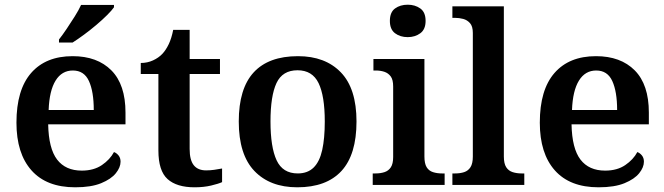

<svg xmlns="http://www.w3.org/2000/svg" viewBox="-20 -787 2826 817"><path d="M300 10Q178 10 114 -62Q50 -134 50 -265Q50 -405 112.5 -476.5Q175 -548 289 -548Q394 -548 454 -487.5Q514 -427 514 -308V-258H185Q187 -155 223 -108Q259 -61 328 -61Q379 -61 413.5 -84.5Q448 -108 465 -140Q476 -136 484.5 -125.5Q493 -115 493 -99Q493 -75 473 -50Q453 -25 410.5 -7.5Q368 10 300 10ZM379 -319Q379 -397 358.5 -442Q338 -487 290 -487Q243 -487 216.5 -444Q190 -401 187 -319ZM231 -619Q246 -638 263.5 -664Q281 -690 298 -717Q315 -744 325 -766H465V-756Q456 -743 436 -723Q416 -703 390 -681Q364 -659 337.5 -639.5Q311 -620 289 -606H231Z M808 10Q732 10 693 -25Q654 -60 654 -147V-472H579V-519Q607 -519 631 -530Q655 -541 671 -558Q686 -574 698 -599Q710 -624 717 -660H787V-536H916V-472H787V-153Q787 -106 804.5 -84Q822 -62 857 -62Q875 -62 892 -64.5Q909 -67 925 -70V-12Q910 -5 878.5 2.5Q847 10 808 10Z M1245 10Q1129 10 1062.5 -59.5Q996 -129 996 -270Q996 -410 1059.5 -479Q1123 -548 1248 -548Q1364 -548 1430.5 -479Q1497 -410 1497 -270Q1497 -129 1433 -59.5Q1369 10 1245 10ZM1247 -49Q1289 -49 1314.5 -74Q1340 -99 1351 -148.5Q1362 -198 1362 -270Q1362 -379 1335.5 -433.5Q1309 -488 1246 -488Q1182 -488 1156.5 -433.5Q1131 -379 1131 -270Q1131 -161 1157 -105Q1183 -49 1247 -49Z M1566 0V-49H1578Q1599 -49 1616 -54.5Q1633 -60 1643 -75Q1653 -90 1653 -119V-419Q1653 -448 1642.5 -462Q1632 -476 1615.5 -481.5Q1599 -487 1578 -487H1569V-536H1786V-121Q1786 -91 1795.5 -75.5Q1805 -60 1822.5 -54.5Q1840 -49 1860 -49H1872V0ZM1715 -629Q1683 -629 1661 -645.5Q1639 -662 1639 -698Q1639 -735 1661 -751Q1683 -767 1715 -767Q1746 -767 1768.5 -751Q1791 -735 1791 -698Q1791 -662 1768.5 -645.5Q1746 -629 1715 -629Z M1905 0V-49H1917Q1938 -49 1955 -54.5Q1972 -60 1982 -75.5Q1992 -91 1992 -121V-647Q1992 -675 1980 -688.5Q1968 -702 1951 -706.5Q1934 -711 1917 -711H1905V-760H2124V-121Q2124 -91 2134 -75.5Q2144 -60 2161.5 -54.5Q2179 -49 2199 -49H2211V0Z M2527 10Q2405 10 2341 -62Q2277 -134 2277 -265Q2277 -405 2339.5 -476.5Q2402 -548 2516 -548Q2621 -548 2681 -487.5Q2741 -427 2741 -308V-258H2412Q2414 -155 2450 -108Q2486 -61 2555 -61Q2606 -61 2640.5 -84.5Q2675 -108 2692 -140Q2703 -136 2711.5 -125.5Q2720 -115 2720 -99Q2720 -75 2700 -50Q2680 -25 2637.5 -7.5Q2595 10 2527 10ZM2606 -319Q2606 -397 2585.5 -442Q2565 -487 2517 -487Q2470 -487 2443.5 -444Q2417 -401 2414 -319Z"/></svg>

Font: Noto Rashi Hebrew SemiBold
Style: Regular
Weight: 600
Version: Version 1.006